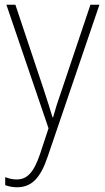

<svg xmlns="http://www.w3.org/2000/svg" viewBox="-20 -549 442 811"><path d="M7 -529 185 -7 149 102C122 181 94 209 50 209C32 209 17 205 2 199V233C18 239 34 242 52 242C115 242 152 201 182 111L400 -529H362L242 -172C225 -124 213 -86 204 -53H202C194 -80 184 -112 164 -173L45 -529Z"/></svg>

Font: Noto Sans Bengali SemiCondensed ExtraLight
Style: Regular
Weight: 200
Width: 4
Designer: Joana Ranito - Universal Thirst; Jelle Bosma - Monotype Design Team
Foundry: Universal Thirst ehf.
Version: Version 3.000